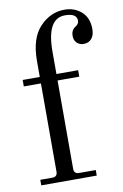

<svg xmlns="http://www.w3.org/2000/svg" viewBox="-83 -769 524 818"><g transform="rotate(-10 179.0 -360.0)"><path d="M28 0V-24H80Q102 -24 102 -46V-428H28V-456H102V-525Q102 -623 148 -671.5Q194 -720 255 -720Q298 -720 328 -693.5Q358 -667 358 -618Q358 -592 345.5 -577Q333 -562 311 -562Q293 -562 281.5 -573.5Q270 -585 270 -604Q270 -628 288 -640Q304 -649 304 -664Q304 -696 253 -696Q174 -696 174 -553V-456H268V-428H174V-46Q174 -24 196 -24H268V0Z"/></g></svg>

Font: Old Standard TT
Style: Regular
Weight: 400
Designer: Alexey Kryukov <alexios@thessalonica.org.ru>
Version: Version 1.0